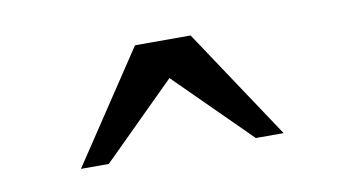

<svg xmlns="http://www.w3.org/2000/svg" viewBox="-35 -472 550 306"><g transform="rotate(-10 240.0 -319.5)"><path d="M195 -409H285L404 -230H359L240 -348L121 -230H76Z"/></g></svg>

Font: Libre Baskerville
Style: Regular
Weight: 400
Designer: Pablo Impallari, Rodrigo Fuenzalida
Foundry: Pablo Impallari, Rodrigo Fuenzalida
Version: Version 1.000